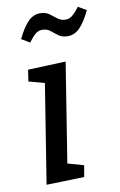

<svg xmlns="http://www.w3.org/2000/svg" viewBox="-88 -821 549 875"><g transform="rotate(-10 187.0 -383.5)"><path d="M55 4 128 -454 55 -474 63 -527 238 -534 165 -75 239 -54 230 -1ZM268 -646Q242 -646 225.5 -658.5Q209 -671 194 -683Q179 -695 158 -695Q140 -695 126 -683.5Q112 -672 94 -647L56 -670Q81 -722 105.5 -746.5Q130 -771 161 -771Q187 -771 203.5 -758.5Q220 -746 235.5 -734Q251 -722 272 -722Q289 -722 303.5 -734Q318 -746 336 -770L374 -748Q349 -696 324.5 -671Q300 -646 268 -646Z"/></g></svg>

Font: Bitter Medium
Style: Italic
Weight: 500
Italic angle: -9°
Designer: Sol Matas, and Bitter project Authors
Foundry: Sol Matas
Version: Version 2.001